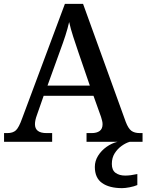

<svg xmlns="http://www.w3.org/2000/svg" viewBox="-20 -734 758 994"><path d="M1 0V-45H18Q47 -45 62.5 -59.5Q78 -74 95 -122L316 -714H410L631 -103Q644 -69 660 -57Q676 -45 704 -45H718V0H428V-45H455Q481 -45 496 -56Q511 -67 511 -91Q511 -100 508.5 -109.5Q506 -119 503 -129L464 -238H206L171 -138Q161 -111 161 -91Q161 -45 221 -45H250V0ZM226 -291H445L386 -463Q372 -504 359 -544Q346 -584 338 -620Q330 -585 318.5 -549.5Q307 -514 291 -471ZM612 240Q546 240 508.5 213.5Q471 187 471 130Q471 99 488 72Q505 45 532 26Q559 7 589 0H652Q631 6 609.5 21.5Q588 37 573.5 60Q559 83 559 115Q559 147 578.5 161Q598 175 628 175Q642 175 657.5 173Q673 171 691 167V224Q675 231 651.5 235.5Q628 240 612 240Z"/></svg>

Font: Noto Serif Bengali Medium
Style: Regular
Weight: 500
Designer: Juan Bruce, Universal Thirst, Indian Type Foundry and the Monotype Design Team.
Foundry: Monotype Imaging Inc.
Version: Version 2.003; ttfautohint (v1.8.4.7-5d5b)